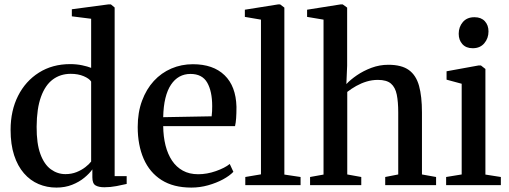

<svg xmlns="http://www.w3.org/2000/svg" viewBox="-20 -839 2308 870"><path d="M235.5 11Q192.5 11 154.8 -5Q117 -21 88.5 -53.8Q60 -86.5 44 -135.5Q28 -184.5 28 -250.5Q28 -337.5 61.8 -404.5Q95.5 -471.5 156.5 -510Q217.5 -548.5 298 -548.5Q327 -548.5 352 -543.2Q377 -538 393 -531.5V-754L305.5 -765V-797L470.5 -819H482.5L499.5 -805V-41H554V-5.5Q535.5 -1 508 4.2Q480.5 9.5 453 9.5Q427 9.5 412.8 1Q398.5 -7.5 398.5 -35.5V-71.5Q385.5 -53 362.2 -33.8Q339 -14.5 307 -1.8Q275 11 235.5 11ZM276.5 -50Q304 -50 327 -59.2Q350 -68.5 367 -81.8Q384 -95 393 -107V-469.5Q384.5 -483 359.2 -493.8Q334 -504.5 300.5 -504.5Q254 -504.5 219.5 -479Q185 -453.5 165.8 -400.5Q146.5 -347.5 146 -265Q145.5 -188.5 163 -141Q180.5 -93.5 210.5 -71.8Q240.5 -50 276.5 -50Z M847 11Q766 11 712 -23.2Q658 -57.5 631 -119.5Q604 -181.5 604 -263.5Q604 -329.5 623.5 -382.2Q643 -435 677 -472Q711 -509 756.5 -528.5Q802 -548 854 -548Q946 -548 997.5 -498.2Q1049 -448.5 1051.5 -355Q1051.5 -324.5 1050 -303.5Q1048.5 -282.5 1045 -267.5H719.5Q720 -220 730 -180.2Q740 -140.5 759.5 -111.2Q779 -82 808.5 -65.8Q838 -49.5 878 -49.5Q918 -49.5 958.5 -63.8Q999 -78 1021 -96L1037.5 -60.5Q1020.5 -42.5 990.5 -26.2Q960.5 -10 923.2 0.5Q886 11 847 11ZM719.5 -308 939 -312Q940.5 -322.5 941 -334.8Q941.5 -347 941.5 -358Q941.5 -425 919 -464.5Q896.5 -504 843 -504Q815.5 -504 793.2 -491.8Q771 -479.5 754.8 -455.2Q738.5 -431 729.5 -394.2Q720.5 -357.5 719.5 -308Z M1162.5 -49V-750L1089.5 -762.5V-795L1240 -819H1249.5L1268.5 -804.5V-48L1342 -37V0H1091.5V-37Z M1446 -48V-750L1371.5 -762.5V-795L1523 -819H1533L1553 -804.5V-541.5L1549.5 -458Q1567.5 -477.5 1597 -497.8Q1626.5 -518 1663.2 -531.8Q1700 -545.5 1739.5 -545.5Q1799.5 -545.5 1832.5 -521.8Q1865.5 -498 1878.8 -450Q1892 -402 1892 -329.5V-48.5L1956 -37V0H1725.5V-37L1784.5 -48.5V-329Q1784.5 -377.5 1777.8 -410.5Q1771 -443.5 1751.5 -460.2Q1732 -477 1692.5 -477Q1666 -477 1641.2 -469.5Q1616.5 -462 1594.2 -449.5Q1572 -437 1553.5 -422.5V-48.5L1617 -37V0H1385V-37Z M2001.5 0V-37L2072 -48.5V-459.5L2003.5 -478V-516L2149 -542.5H2159L2179.5 -526.5V-48L2249.5 -37V0ZM2121.5 -620.5Q2092 -620.5 2075.2 -639Q2058.5 -657.5 2058.5 -686Q2058.5 -717 2077.2 -739Q2096 -761 2129.5 -761H2130.5Q2160 -761 2176.8 -743Q2193.5 -725 2193.5 -696.5Q2193.5 -665.5 2174.5 -643Q2155.5 -620.5 2122.5 -620.5Z"/></svg>

Font: Merriweather 72pt Medium
Style: Regular
Weight: 500
Version: Version 2.100